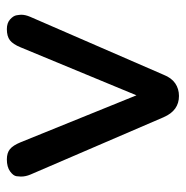

<svg xmlns="http://www.w3.org/2000/svg" viewBox="-11 -524 542 560"><g transform="rotate(-90 260.0 -244.0)"><path d="M260 7Q239 7 223.5 -4Q208 -15 198 -38L31 -426Q25 -440 25 -454Q25 -457 26 -466.5Q27 -476 40 -485.5Q53 -495 75 -495Q94 -495 105 -486Q116 -477 125 -455L262 -117L402 -455Q411 -477 422.5 -486Q434 -495 455 -495Q473 -495 483.5 -485.5Q494 -476 495.5 -466.5Q497 -457 497 -453Q497 -441 491 -427L322 -38Q313 -15 297 -4Q281 7 260 7Z"/></g></svg>

Font: Nunito SemiBold
Style: Regular
Weight: 600
Designer: Vernon Adams
Foundry: Vernon Adams
Version: Version 3.602